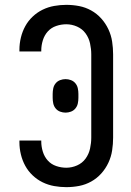

<svg xmlns="http://www.w3.org/2000/svg" viewBox="-20 -763 540 791"><path d="M253 8Q228 8 203 3.5Q178 -1 155.5 -12Q133 -23 114.5 -40.5Q96 -58 84 -80Q72 -102 66 -127Q60 -152 60 -177V-184H150V-180Q150 -159 156.5 -138Q163 -117 177 -101.5Q191 -86 211.5 -79Q232 -72 253 -72Q276 -72 297.5 -81.5Q319 -91 332.5 -109.5Q346 -128 351 -151Q356 -174 356 -196V-539Q356 -561 351 -584Q346 -607 332.5 -625.5Q319 -644 297.5 -653.5Q276 -663 253 -663Q232 -663 211.5 -656Q191 -649 177 -633.5Q163 -618 156.5 -597Q150 -576 150 -555V-551H60V-558Q60 -583 66 -608Q72 -633 84 -655Q96 -677 114.5 -694.5Q133 -712 155.5 -723Q178 -734 203 -738.5Q228 -743 253 -743Q280 -743 306 -738Q332 -733 355.5 -720Q379 -707 397 -687Q415 -667 426.5 -642.5Q438 -618 442 -591.5Q446 -565 446 -539V-196Q446 -170 442 -143.5Q438 -117 426.5 -92.5Q415 -68 397 -48Q379 -28 355.5 -15Q332 -2 306 3Q280 8 253 8ZM250 -299Q239 -299 228 -303Q217 -307 209.5 -316Q202 -325 199.5 -336.5Q197 -348 197 -360V-376Q197 -388 199.5 -399.5Q202 -411 209.5 -420Q217 -429 228 -433Q239 -437 250 -437Q261 -437 272 -433Q283 -429 290.5 -420Q298 -411 300.5 -399.5Q303 -388 303 -376V-360Q303 -348 300.5 -336.5Q298 -325 290.5 -316Q283 -307 272 -303Q261 -299 250 -299Z"/></svg>

Font: Iosevka Bendy Medium
Style: Regular
Weight: 500
Monospace: yes
Designer: Belleve Invis
Foundry: Belleve Invis
Version: Version 30.1.2